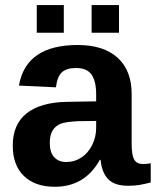

<svg xmlns="http://www.w3.org/2000/svg" viewBox="-20 -712 602 742"><path d="M191.9 9.8Q115.2 9.8 72.3 -32Q29.3 -73.7 29.3 -149.4Q29.3 -231.4 82.8 -273.9Q136.2 -316.4 237.8 -318.4L351.6 -320.3V-347.2Q351.6 -398.9 333.5 -424.1Q315.4 -449.2 274.4 -449.2Q236.3 -449.2 218.5 -431.9Q200.7 -414.6 196.3 -374.5L53.2 -381.3Q80.1 -538.1 280.3 -538.1Q380.4 -538.1 434.6 -488.8Q488.8 -439.5 488.8 -348.6V-156.2Q488.8 -111.8 498.8 -95Q508.8 -78.1 532.2 -78.1Q547.9 -78.1 562.5 -81.1V-6.8Q537.1 -0.5 519 2.7Q501 5.9 474.6 5.9Q422.9 5.9 398.2 -19.5Q373.5 -44.9 368.7 -94.2H365.7Q308.1 9.8 191.9 9.8ZM351.6 -244.6 281.2 -243.7Q232.9 -241.2 213.4 -233.4Q193.4 -224.6 182.9 -207Q172.4 -189.5 172.4 -160.2Q172.4 -122.6 189.7 -104.2Q207 -85.9 235.8 -85.9Q268.1 -85.9 294.9 -103.5Q321.3 -121.1 336.4 -152.1Q351.6 -183.1 351.6 -217.8ZM439.9 -692.4V-585.4H334V-692.4ZM226.6 -692.4V-585.4H122.1V-692.4Z"/></svg>

Font: Arimo
Style: Bold
Weight: 700
Designer: Steve Matteson
Foundry: Monotype Imaging Inc.
Version: Version 1.33